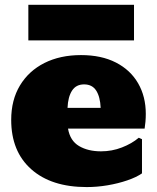

<svg xmlns="http://www.w3.org/2000/svg" viewBox="-20 -758 644 787"><path d="M335.4 8.8Q190.4 8.8 108.2 -64.2Q25.9 -137.2 25.9 -266.6Q25.9 -348.1 61.8 -407.7Q97.7 -467.3 162.1 -499.8Q226.6 -532.2 312 -532.2Q395.5 -532.2 455.1 -501.7Q514.6 -471.2 546.1 -416.7Q577.6 -362.3 577.6 -291Q577.6 -274.4 576.2 -259Q574.7 -243.7 572.8 -231H258.8Q267.1 -181.2 304 -159.4Q340.8 -137.7 394 -137.7Q439 -137.7 479.7 -153.6Q520.5 -169.4 548.8 -193.4L562 -187.5V-47.4Q538.6 -31.2 501.5 -18.6Q464.4 -5.9 421.1 1.5Q377.9 8.8 335.4 8.8ZM324.7 -412.1Q292 -412.1 275.4 -386.7Q258.8 -361.3 256.8 -315.9H392.6Q390.6 -361.3 374.3 -386.7Q357.9 -412.1 324.7 -412.1ZM96.2 -592.3V-738.3H529.3V-592.3Z"/></svg>

Font: Bevan
Style: Regular
Weight: 400
Designer: Vernon Adams
Foundry: Vernon Adams
Version: Version 2.100; ttfautohint (v1.8.3)